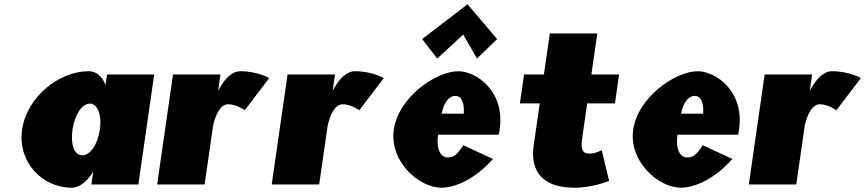

<svg xmlns="http://www.w3.org/2000/svg" viewBox="-20 -860 4033 895"><path d="M83 -256C61.4 -106 175.2 15 314.3 15C351.2 15 387.3 -16 413.4 -58H414.5L406.1 0H624.9L698.8 -513H479L471.9 -464C455.7 -505 428.9 -528 392.6 -528C253.5 -528 104.6 -406 83 -256ZM318 -256C328.3 -327 363.4 -377 398.7 -377C433.5 -377 455.7 -327 445.5 -256C435.4 -186 400.4 -136 364 -136C326 -136 307.9 -186 318 -256Z M712.6 0H933.8L972.7 -270C974.6 -283 994.6 -374 1043.1 -374C1083.6 -374 1120.8 -346 1120.8 -346L1234.9 -496C1234.9 -496 1182 -528 1099.5 -528C1040.5 -528 998.1 -439 998.1 -439H997.1L1007.7 -513H786.5Z M1246.6 0H1467.8L1506.7 -270C1508.6 -283 1528.6 -374 1577.1 -374C1617.6 -374 1654.8 -346 1654.8 -346L1768.9 -496C1768.9 -496 1716 -528 1633.5 -528C1574.5 -528 1532.1 -439 1532.1 -439H1531.1L1541.7 -513H1320.5Z M1947.7 -678 2018.1 -587 2139.1 -699 2203.6 -587 2297.4 -678 2159.4 -840ZM2304.4 -232C2306.5 -238 2308.1 -249 2309.1 -256C2335 -436 2199.5 -528 2116.6 -528C2011.4 -528 1837.3 -406 1815.7 -256C1794.2 -107 1933.2 15 2038.3 15C2098.4 15 2191.6 -22 2278.1 -119L2139.6 -183C2110.3 -137 2095.5 -126 2065.5 -126C2041.8 -126 2010.8 -153 2022.2 -232ZM2039 -330C2047.3 -377 2070.5 -413 2102.6 -413C2130 -413 2145.4 -384 2141.8 -330Z M2515.4 -513H2422.9L2403.5 -378H2496L2467.6 -181C2454.5 -90 2481.9 15 2658.1 15C2743.6 15 2819.4 -17 2819.4 -17L2785 -160C2785 -160 2756.5 -144 2727.7 -144C2692.7 -144 2686.8 -167 2693.7 -215L2717.2 -378H2846.5L2865.9 -513H2736.7L2764.2 -704H2543Z M3420.4 -232C3422.5 -238 3424.1 -249 3425.1 -256C3451 -436 3315.5 -528 3232.6 -528C3127.4 -528 2953.3 -406 2931.7 -256C2910.2 -107 3049.2 15 3154.3 15C3214.4 15 3307.6 -22 3394.1 -119L3255.6 -183C3226.3 -137 3211.5 -126 3181.5 -126C3157.8 -126 3126.8 -153 3138.2 -232ZM3155 -330C3163.3 -377 3186.5 -413 3218.6 -413C3246 -413 3261.4 -384 3257.8 -330Z M3470.6 0H3691.8L3730.7 -270C3732.6 -283 3752.6 -374 3801.1 -374C3841.6 -374 3878.8 -346 3878.8 -346L3992.9 -496C3992.9 -496 3940 -528 3857.5 -528C3798.5 -528 3756.1 -439 3756.1 -439H3755.1L3765.7 -513H3544.5Z"/></svg>

Font: Blink
Style: WideObl
Weight: 400
Designer: Mew Too
Foundry: Cannot Into Space Fonts
Version: Version 001.000